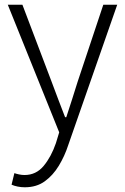

<svg xmlns="http://www.w3.org/2000/svg" viewBox="-20 -554 530 814"><path d="M85 240Q70 240 55 237Q40 234 29 229L41 180Q49 183 61 185.5Q73 188 84 188Q133 188 165 149.5Q197 111 217 53L231 7L13 -534H75L199 -207Q212 -172 227 -132.5Q242 -93 256 -57H261Q273 -93 285.5 -132.5Q298 -172 309 -207L418 -534H477L269 62Q254 108 229.5 148.5Q205 189 170 214.5Q135 240 85 240Z"/></svg>

Font: Noto Sans KR Thin Light
Style: Regular
Weight: 300
Version: Version 2.004-H2;hotconv 1.0.118;makeotfexe 2.5.65603